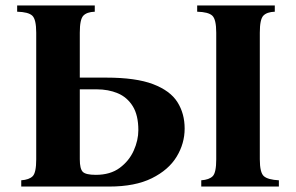

<svg xmlns="http://www.w3.org/2000/svg" viewBox="-20 -685 1087 705"><path d="M273 -400H370Q479 -400 542 -376Q605 -352 631.5 -310Q658 -268 658 -213Q658 -158 628.5 -109.5Q599 -61 537.5 -30.5Q476 0 381 0H58V-23Q87 -25 100 -38Q113 -51 113 -100V-565Q113 -614 98.5 -627.5Q84 -641 43 -642V-665H328V-642Q299 -641 286 -627.5Q273 -614 273 -565ZM332 -43Q385 -43 419.5 -68.5Q454 -94 471 -132Q488 -170 488 -207Q488 -262 467.5 -295Q447 -328 412.5 -342.5Q378 -357 335 -357H273V-100Q273 -65 284 -54Q295 -43 332 -43ZM719 0V-23Q748 -25 761 -38Q774 -51 774 -100V-565Q774 -614 759.5 -627.5Q745 -641 704 -642V-665H989V-642Q960 -641 947 -627.5Q934 -614 934 -565V-100Q934 -51 949 -38Q964 -25 1004 -23V0Z"/></svg>

Font: Bona Nova SC
Style: Bold
Weight: 700
Designer: Mateusz Machalski
Foundry: Capitalics
Version: Version 4.001; ttfautohint (v1.8.4.7-5d5b)